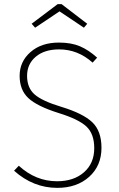

<svg xmlns="http://www.w3.org/2000/svg" viewBox="-20 -899 575 929"><path d="M386 -765 268 -844 150 -765 133 -784 259 -879H278L402 -784ZM265 -693Q325 -693 367 -675Q409 -657 450 -620L428 -596Q357 -660 266 -660Q195 -660 153 -624.5Q111 -589 111 -532Q111 -474 147.5 -442Q184 -410 277 -382Q382 -350 426.5 -307.5Q471 -265 471 -184Q471 -97 411.5 -43.5Q352 10 257 10Q141 10 48 -73L71 -97Q153 -22 256 -22Q337 -22 386.5 -65.5Q436 -109 436 -182Q436 -251 398.5 -286.5Q361 -322 264 -352Q159 -385 117 -424.5Q75 -464 75 -532Q75 -601 127.5 -647Q180 -693 265 -693Z"/></svg>

Font: Fira Sans UltraLight
Style: Regular
Weight: 200
Designer: Carrois Corporate & Edenspiekermann AG
Foundry: Carrois Corporate GbR & Edenspiekermann AG
Version: Version 4.106;PS 004.106;hotconv 1.0.70;makeotf.lib2.5.58329